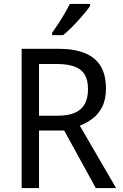

<svg xmlns="http://www.w3.org/2000/svg" viewBox="-20 -964 628 984"><path d="M277 -714Q361 -714 415.5 -691.5Q470 -669 496.5 -624Q523 -579 523 -511Q523 -454 503.5 -416Q484 -378 453.5 -355.5Q423 -333 389 -320L575 0H471L309 -295H180V0H91V-714ZM272 -636H180V-371H276Q330 -371 364.5 -386.5Q399 -402 415 -432Q431 -462 431 -507Q431 -554 414 -582Q397 -610 361.5 -623Q326 -636 272 -636ZM442 -934Q433 -920 416.5 -900Q400 -880 380.5 -858.5Q361 -837 341 -817.5Q321 -798 304 -784H247V-796Q261 -815 278 -841Q295 -867 311 -894.5Q327 -922 338 -944H442Z"/></svg>

Font: Noto Sans Display
Style: Regular
Weight: 400
Designer: Monotype Design Team
Foundry: Monotype Imaging Inc.
Version: Version 2.003